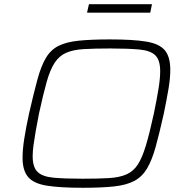

<svg xmlns="http://www.w3.org/2000/svg" viewBox="-20 -883 884 911"><path d="M374 8Q265 8 202.5 -2Q140 -12 113.5 -43Q87 -74 87 -135Q87 -173 95 -224.5Q103 -276 118 -345Q140 -441 157.5 -505.5Q175 -570 198 -608.5Q221 -647 258 -665.5Q295 -684 354 -690Q413 -696 501 -696Q613 -696 675 -685.5Q737 -675 762.5 -644Q788 -613 788 -551Q788 -512 779.5 -461.5Q771 -411 757 -343Q736 -249 718.5 -186Q701 -123 678 -84Q655 -45 618 -25Q581 -5 522 1.5Q463 8 374 8ZM372 -35Q446 -35 496.5 -38Q547 -41 580 -55.5Q613 -70 634 -102.5Q655 -135 672.5 -193.5Q690 -252 710 -344Q724 -412 732 -461Q740 -510 740 -545Q740 -598 717 -620.5Q694 -643 642 -648Q590 -653 503 -653Q428 -653 377.5 -650Q327 -647 294 -632.5Q261 -618 239.5 -585.5Q218 -553 201.5 -494.5Q185 -436 165 -344Q156 -298 149.5 -261Q143 -224 139 -194.5Q135 -165 135 -142Q135 -90 158 -67.5Q181 -45 233 -40Q285 -35 372 -35ZM393 -823 402 -863H701L693 -823Z"/></svg>

Font: Saira Expanded ExtraLight
Style: Italic
Weight: 250
Width: 7
Italic angle: -12°
Designer: Hector Gatti with collaboration of the Omnibus-Type team
Foundry: Omnibus-Type
Version: Version 1.101